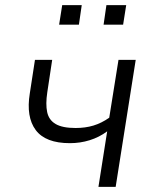

<svg xmlns="http://www.w3.org/2000/svg" viewBox="-20 -727 605 747"><path d="M363 0 397 -216Q366 -193 329 -181.5Q292 -170 252 -170Q157 -170 119 -221Q81 -272 96 -364L116 -494H183L164 -368Q157 -322 163.5 -291Q170 -260 196.5 -244.5Q223 -229 274 -229Q312 -229 343.5 -238.5Q375 -248 405 -269L441 -494H508L430 0ZM383 -631 394 -707H471L459 -631ZM210 -631 222 -707H298L287 -631Z"/></svg>

Font: Nunito Sans 7pt SemiCondensed Light
Style: Italic
Weight: 300
Width: 4
Italic angle: -9°
Designer: Vernon Adams
Foundry: Vernon Adams
Version: Version 3.101;gftools[0.9.27]